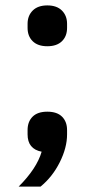

<svg xmlns="http://www.w3.org/2000/svg" viewBox="-20 -552 350 710"><path d="M228 -71V-55Q228 -6 201 48Q174 102 130 138H49Q116 71 134 9Q82 -1 82 -55V-71Q82 -102 100.5 -120.5Q119 -139 155 -139Q191 -139 209.5 -120.5Q228 -102 228 -71ZM82 -449V-464Q82 -494 101 -513Q120 -532 155 -532Q190 -532 209 -513Q228 -494 228 -464V-449Q228 -418 209 -399.5Q190 -381 155 -381Q120 -381 101 -399.5Q82 -418 82 -449Z"/></svg>

Font: IBM Plex Sans Medm
Style: Regular
Weight: 500
Designer: Mike Abbink, Paul van der Laan, Pieter van Rosmalen
Foundry: Bold Monday
Version: Version 3.005